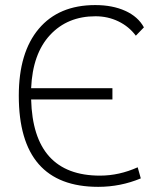

<svg xmlns="http://www.w3.org/2000/svg" viewBox="-20 -723 626 753"><path d="M365.2 9.8Q53.7 9.8 53.7 -347.7Q53.7 -517.1 132.1 -610.1Q210.4 -703.1 353.5 -703.1Q421.4 -703.1 471.4 -680.4Q521.5 -657.7 544.4 -615.7L512.7 -583Q485.8 -619.1 444.3 -639.2Q402.8 -659.2 354.5 -659.2Q244.6 -659.2 176.3 -585.7Q107.9 -512.2 102.1 -377H420.9V-333H102.1Q109.9 -34.2 372.1 -34.2Q447.3 -34.2 520 -66.9L532.2 -23.4Q452.6 9.8 365.2 9.8Z"/></svg>

Font: Cascadia Code NF ExtraLight
Style: Regular
Weight: 200
Monospace: yes
Designer: Aaron Bell
Foundry: Saja Typeworks
Version: Version 2404.023; ttfautohint (v1.8.4)